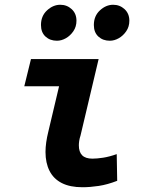

<svg xmlns="http://www.w3.org/2000/svg" viewBox="-20 -774 600 806"><path d="M326 12Q274 12 239.5 -5.5Q205 -23 188 -56.5Q171 -90 171 -136Q171 -155 174 -176.5Q177 -198 183 -222L228 -412H82L110 -526H394L318 -205Q314 -193 312.5 -182.5Q311 -172 311 -164Q311 -136 325 -122Q339 -108 368 -108Q387 -108 413 -112Q439 -116 470 -127L472 -15Q431 1 394.5 6.5Q358 12 326 12ZM219 -603Q190 -603 171 -620.5Q152 -638 152 -669Q152 -707 177.5 -730.5Q203 -754 233 -754Q261 -754 281 -735.5Q301 -717 301 -687Q301 -662 288 -643Q275 -624 256.5 -613.5Q238 -603 219 -603ZM441 -603Q412 -603 393 -620.5Q374 -638 374 -669Q374 -707 399.5 -730.5Q425 -754 455 -754Q483 -754 503 -735.5Q523 -717 523 -687Q523 -662 510 -643Q497 -624 478.5 -613.5Q460 -603 441 -603Z"/></svg>

Font: Ubuntu Sans Mono
Style: Italic
Weight: 400
Italic angle: -13.5°
Monospace: yes
Designer: Dalton Maag Ltd
Foundry: Dalton Maag Ltd
Version: Version 1.006